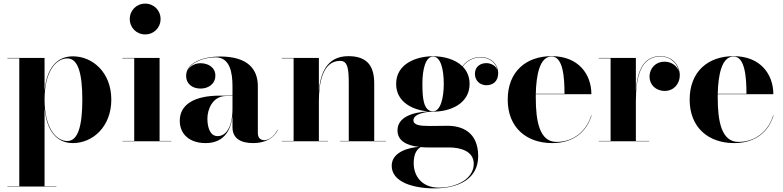

<svg xmlns="http://www.w3.org/2000/svg" viewBox="-20 -780 4324 1060"><path d="M21 248V250H291V248H226V-182.5C237 -60 291.5 10 382.5 10C491.5 10 594.5 -80 594.5 -230C594.5 -380 491.5 -469 382.5 -469C291 -469 237 -400 226 -277.5V-460H21V-458H86.5V248ZM226 -230C226 -384 288 -457.5 352 -457.5C411 -457.5 434.5 -374 434.5 -230C434.5 -86 411 -1.5 352 -1.5C288 -1.5 226 -76 226 -230Z M696.5 -675C696.5 -627 733.5 -590 781.5 -590C829.5 -590 866.5 -627 866.5 -675C866.5 -723 829.5 -760 781.5 -760C733.5 -760 696.5 -723 696.5 -675ZM656 -2V0H926V-2H861V-460H656V-458H721V-2Z M1194 -252C1052 -252 972.5 -202.5 972.5 -113.5C972.5 -37.5 1028.5 10 1115 10C1204.5 10 1253.5 -45.5 1263.5 -141V-77.5C1263.5 -12.5 1313.5 10 1378 10C1442 10 1493.5 -16.5 1513.5 -63L1512 -63.5C1493 -23.5 1459.5 -6 1440 -6C1413.5 -6 1403.5 -24 1403.5 -46V-304.5C1403.5 -398 1348 -468 1195.5 -468C1104.5 -468 1007.5 -435.5 1007.5 -361C1007.5 -317.5 1041.5 -291 1087 -291C1129.5 -291 1169 -315.5 1169 -363C1169 -407 1130.5 -431 1087 -431C1056.5 -431 1028.5 -415.5 1016 -391C1038 -441.5 1115 -463.5 1170.5 -463.5C1250.5 -463.5 1263.5 -376.5 1263.5 -304.5V-252ZM1181.5 -28.5C1139 -28.5 1125 -78 1125 -125.5C1125 -175 1153 -250 1228.5 -250H1263.5V-180.5C1263.5 -76 1226.5 -28.5 1181.5 -28.5Z M1535.5 -2V0H1790.5V-2H1740.5V-223C1740.5 -313 1758 -444 1857.5 -444C1899.5 -444 1905.5 -402 1905.5 -318V-2H1856V0H2111V-2H2046V-319C2046 -406 2015.5 -470 1903.5 -470C1779.5 -470 1748 -367.5 1740.5 -276.5V-460H1535.5V-458H1601V-2Z M2174.5 -60C2174.5 -5.5 2220.5 23 2293.5 31C2243.5 33.5 2142.5 56.5 2142.5 135C2142.5 224.5 2259 260 2379 260C2511 260 2620 208 2620 82C2620 -53.5 2527 -85.5 2452 -85.5C2423.5 -85.5 2388.5 -84.5 2353.5 -84.5C2299 -84.5 2262.5 -89 2262.5 -116C2262.5 -152.5 2333 -163.5 2371 -163.5C2464.5 -163.5 2572.5 -206.5 2572.5 -317C2572.5 -357.5 2557.5 -389 2534.5 -412.5C2561.5 -449.5 2600 -463 2632 -463C2686.5 -463 2719.5 -429.5 2726.5 -392.5C2718 -418 2689.5 -431.5 2665 -431.5C2633.5 -431.5 2602 -413.5 2602 -372.5C2602 -332 2632.5 -309.5 2665 -309.5C2697.5 -309.5 2730.5 -327 2730.5 -377C2730.5 -420 2696 -465 2632 -465C2600.5 -465 2560.5 -452 2533 -414C2493 -453 2429 -469.5 2371 -469.5C2277.5 -469.5 2167 -427.5 2167 -317C2167 -217 2257 -172.5 2343 -165C2257.5 -160 2174.5 -133.5 2174.5 -60ZM2312 -317C2312 -398.5 2329.5 -467.5 2371 -467.5C2412.5 -467.5 2430 -398.5 2430 -317C2430 -240.5 2412.5 -165.5 2371 -165.5C2317 -165.5 2312 -240.5 2312 -317ZM2264 122C2264 81 2273.5 50 2302 32C2316 33.5 2330.5 34 2345.5 34H2459C2524 34 2595.5 55.5 2595.5 124C2595.5 211.5 2493.5 256 2403.5 256C2305.5 256 2264 188 2264 122Z M3246 -143H3244C3219 -59 3148.5 3.5 3052.5 3.5C2958.5 3.5 2938 -111 2938 -240C2938 -246.5 2938 -253.5 2938 -260H3245C3245 -369 3174.5 -470 3025.5 -470C2884.5 -470 2783 -385 2783 -230C2783 -75 2887.5 10 3028.5 10C3149.5 10 3220 -56 3246 -143ZM3025.5 -468C3089.5 -468 3096.5 -350 3096.5 -262H2938C2940.5 -368.5 2960.5 -468 3025.5 -468Z M3285.5 -2V0H3564V-2H3490.5V-220.5C3490.5 -354.5 3517 -468 3625.5 -468C3683.5 -468 3720 -429 3729 -384.5C3719 -415 3688.5 -439.5 3649 -439.5C3602 -440 3566 -405.5 3566 -356C3566 -313.5 3599.5 -278 3650 -278C3700 -278 3733 -317.5 3733 -364C3733 -418 3693.5 -470 3625.5 -470C3532.5 -470 3498.5 -388.5 3490.5 -279.5V-460H3285.5V-458H3351V-2Z M4250.5 -143H4248.5C4223.5 -59 4153 3.5 4057 3.5C3963 3.5 3942.5 -111 3942.5 -240C3942.5 -246.5 3942.5 -253.5 3942.5 -260H4249.5C4249.5 -369 4179 -470 4030 -470C3889 -470 3787.5 -385 3787.5 -230C3787.5 -75 3892 10 4033 10C4154 10 4224.5 -56 4250.5 -143ZM4030 -468C4094 -468 4101 -350 4101 -262H3942.5C3945 -368.5 3965 -468 4030 -468Z"/></svg>

Font: Bodoni* 96pt
Style: Bold
Weight: 700
Version: Version 2.3